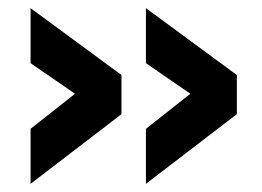

<svg xmlns="http://www.w3.org/2000/svg" viewBox="-20 -474 643 471"><path d="M561 -194V-290L338 -454V-319L447 -244L338 -158V-23ZM278 -194V-290L55 -454V-319L164 -244L55 -158V-23Z"/></svg>

Font: Cairo
Style: Bold
Weight: 700
Designer: Mohamed Gaber
Foundry: Kief Type Foundry
Version: Version 2.100